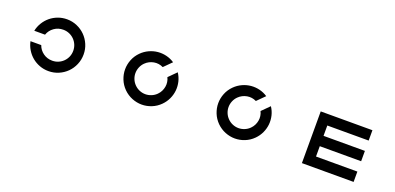

<svg xmlns="http://www.w3.org/2000/svg" viewBox="2 -1402 4492 2181"><g transform="rotate(20 2248.0 -312.0)"><path d="M557 3Q500 3 449 -16Q398 -35 357.5 -68.5Q317 -102 289 -148Q261 -194 250 -247H380Q399 -192 447 -157.5Q495 -123 557 -123Q596 -123 630 -137.5Q664 -152 689.5 -177.5Q715 -203 729.5 -237Q744 -271 744 -310Q744 -349 729.5 -383Q715 -417 689.5 -442.5Q664 -468 630 -482.5Q596 -497 557 -497Q495 -497 447 -462.5Q399 -428 380 -373H250Q261 -426 289 -472Q317 -518 357.5 -551.5Q398 -585 449 -604Q500 -623 557 -623Q621 -623 678 -598.5Q735 -574 777.5 -531.5Q820 -489 844.5 -432Q869 -375 869 -311Q869 -246 844.5 -188.5Q820 -131 777.5 -88.5Q735 -46 678 -21.5Q621 3 557 3Z M1460 -535Q1500 -575 1550 -598Q1600 -621 1652.5 -626Q1705 -631 1757 -618.5Q1809 -606 1854 -576L1762 -484Q1736 -497 1707.5 -501Q1679 -505 1651 -500Q1623 -495 1597 -482Q1571 -469 1549 -447Q1522 -420 1508 -385Q1494 -350 1494 -314Q1494 -278 1508 -243.5Q1522 -209 1549 -182Q1576 -155 1610.5 -141Q1645 -127 1681 -127Q1717 -127 1752 -141Q1787 -155 1814 -182Q1836 -204 1849 -230Q1862 -256 1867 -284Q1872 -312 1868 -340.5Q1864 -369 1851 -395L1943 -487Q1973 -442 1985.5 -390Q1998 -338 1993 -285.5Q1988 -233 1965 -183Q1942 -133 1902 -93Q1857 -48 1799.5 -25Q1742 -2 1682 -2Q1622 -2 1564.5 -25Q1507 -48 1461 -93Q1415 -139 1392 -197Q1369 -255 1369 -315Q1369 -375 1392 -432.5Q1415 -490 1460 -535Z M2586 -535Q2626 -575 2676 -598Q2726 -621 2778.5 -626Q2831 -631 2883 -618.5Q2935 -606 2980 -576L2888 -484Q2862 -497 2833.5 -501Q2805 -505 2777 -500Q2749 -495 2723 -482Q2697 -469 2675 -447Q2648 -420 2634 -385Q2620 -350 2620 -314Q2620 -278 2634 -243.5Q2648 -209 2675 -182Q2702 -155 2736.5 -141Q2771 -127 2807 -127Q2843 -127 2878 -141Q2913 -155 2940 -182Q2962 -204 2975 -230Q2988 -256 2993 -284Q2998 -312 2994 -340.5Q2990 -369 2977 -395L3069 -487Q3099 -442 3111.5 -390Q3124 -338 3119 -285.5Q3114 -233 3091 -183Q3068 -133 3028 -93Q2983 -48 2925.5 -25Q2868 -2 2808 -2Q2748 -2 2690.5 -25Q2633 -48 2587 -93Q2541 -139 2518 -197Q2495 -255 2495 -315Q2495 -375 2518 -432.5Q2541 -490 2586 -535Z M3621 -625H4246V-500H3746V-375H4246V-250H3746V-125H4246V0H3621Z"/></g></svg>

Font: Eyechart
Style: Regular
Weight: 400
Designer: Peter Wiegel
Foundry: Peter Wiegel
Version: Version 1.000